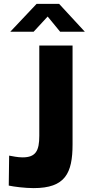

<svg xmlns="http://www.w3.org/2000/svg" viewBox="-20 -957 456 987"><path d="M289 -794H416L284 -937H168L33 -794H153L225 -872ZM353 -215V-723H182V-259C182 -182 164 -148 96 -148C70 -148 45 -154 27 -157L25 -3C52 3 109 10 153 10C315 10 353 -66 353 -215Z"/></svg>

Font: United Sans ExtraBold
Style: Regular
Weight: 800
Designer: Pablo Impallari, Rodrigo Fuenzalida (Modified by Dan O. Williams)
Version: Version 1.000;PS 001.000;hotconv 1.0.88;makeotf.lib2.5.64775